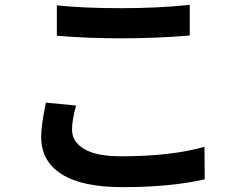

<svg xmlns="http://www.w3.org/2000/svg" viewBox="-20 -730 1017 790"><path d="M213.9 -708Q322.3 -696.3 479.5 -696.3Q630.9 -696.3 760.7 -710V-584Q624 -572.3 480.5 -572.3Q337.9 -572.3 213.9 -583ZM149.4 -167Q149.4 -214.8 168.9 -307.6L293 -295.9Q276.4 -236.3 276.4 -196.3Q276.4 -146.5 326.7 -116.7Q377 -86.9 478.5 -86.9Q683.6 -86.9 821.3 -126L822.3 7.8Q683.6 40 483.4 40Q318.4 40 233.9 -13.2Q149.4 -66.4 149.4 -167Z"/></svg>

Font: Min Sans Bold
Style: Regular
Weight: 700
Designer: Jinseong-Kim, NotoSansCJK, Nunito
Foundry: Jinseong-Kim
Version: Version 1.400;Glyphs 3.1.2 (3151)